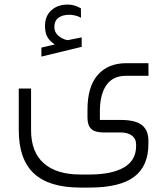

<svg xmlns="http://www.w3.org/2000/svg" viewBox="-20 -616 744 854"><path d="M211.9 -427.2Q194.8 -440.9 187.5 -458Q180.2 -475.1 180.2 -501.5Q180.2 -544.4 208.3 -570.1Q236.3 -595.7 280.8 -595.7Q311 -595.7 339.8 -579.1L340.3 -537.1Q331.1 -542 322.5 -544.7Q314 -547.4 305.2 -548.8Q296.4 -550.3 287.6 -550.3Q258.3 -550.3 240 -536.9Q221.7 -523.4 221.7 -495.1Q222.7 -457.5 269.5 -439.9Q276.9 -437.5 281.7 -437.5Q284.2 -437.5 287.1 -438.5Q288.6 -438.5 343.3 -449.7V-407.7L164.1 -364.3V-404.3L208.5 -414.6L223.6 -418ZM369.1 -127.9Q369.1 -231 415 -283Q460.9 -335 542 -335H640.1L640.6 -278.8H539.6Q483.9 -278.8 454.8 -239.5Q425.8 -200.2 424.3 -127.9V-97.2V-82.5H439H517.1Q582 -82.5 611.1 -59.8Q640.1 -37.1 640.1 10.3V24.4Q640.1 122.6 576.7 170.4Q513.2 218.3 378.4 218.3H337.4Q198.2 218.3 130.9 155.5Q63.5 92.8 63.5 -36.6V-222.2H118.2V-36.6Q118.2 60.1 174.6 110.1Q231 160.2 337.4 160.2H378.4Q476.6 160.2 531 128.9Q585.4 97.7 585.4 33.2V27.3Q585.4 1 566.7 -12.9Q547.9 -26.9 517.1 -26.9H439.9Q402.8 -26.9 386 -42.5Q369.1 -58.1 369.1 -92.8Z"/></svg>

Font: Shabnam Thin FD
Style: Thin-FD
Weight: 100
Foundry: DejaVu fonts team - Redesigned by Saber Rastikerdar - Based on Vazir font
Version: Version 5.0.0